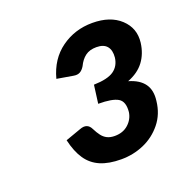

<svg xmlns="http://www.w3.org/2000/svg" viewBox="-80 -897 506 524"><g transform="rotate(-20 173.5 -634.5)"><path d="M188 -446Q152 -446 127.5 -456.5Q103 -467 88 -489Q73 -511 65 -546L110 -562Q133 -571 143 -550Q149 -538 155.5 -529.5Q162 -521 171 -516.5Q180 -512 193 -512Q217 -512 232.5 -526Q248 -540 251 -560Q254 -590 237.5 -600Q221 -610 180 -610L187 -663Q227 -664 245 -676.5Q263 -689 266 -713Q268 -734 258.5 -745.5Q249 -757 228 -757Q208 -757 195.5 -747.5Q183 -738 175 -721Q169 -711 161.5 -707Q154 -703 143 -705L96 -713Q110 -766 149.5 -794.5Q189 -823 240 -823Q292 -823 321.5 -795.5Q351 -768 346 -727Q342 -696 325.5 -674Q309 -652 278 -640Q309 -631 322.5 -612Q336 -593 332 -563Q328 -526 306.5 -499.5Q285 -473 254 -459.5Q223 -446 188 -446Z"/></g></svg>

Font: Aleo SemiBold
Style: Italic
Weight: 600
Italic angle: -7°
Designer: Alessio Laiso
Foundry: Alessio Laiso
Version: Version 2.001;gftools[0.9.29]